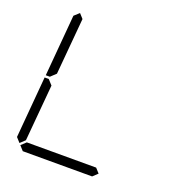

<svg xmlns="http://www.w3.org/2000/svg" viewBox="-165 -1094 1146 1231"><g transform="rotate(20 408.0 -479.0)"><path d="M131 -511 128 -508H100L136 -927L170 -958L198 -927L164 -542ZM90 -42 62 -73 98 -492H126L129 -489L157 -458L123 -73ZM634 -31 601 0H128L100 -31L133 -62H606Z"/></g></svg>

Font: DSEG7 Classic
Style: Light Italic
Weight: 300
Italic angle: -5°
Designer: Keshikan(Twitter:@keshinomi_88pro)
Version: Version 0.46